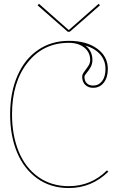

<svg xmlns="http://www.w3.org/2000/svg" viewBox="-20 -975 610 998"><path d="M182.6 -955.1 335.9 -819.8H338.9L492.7 -955.1L499.5 -947.3L342.8 -810.1H332L175.3 -947.3ZM423.3 -738.8Q460.4 -710 460.4 -663.1Q460.4 -641.6 450 -624Q439.5 -606.4 429.2 -594.7Q418.9 -583 418.9 -575.7Q418.9 -554.7 430.9 -542.5Q442.9 -530.3 463.9 -530.3Q492.7 -530.3 510.5 -553.2Q528.3 -576.2 528.3 -616.7Q528.3 -660.2 501.2 -691.7Q474.1 -723.1 423.3 -738.8ZM337.4 -762.7Q428.7 -762.7 484.6 -722.4Q540.5 -682.1 540.5 -616.7Q540.5 -572.3 519.5 -545.4Q498.5 -518.6 463.9 -518.6Q438.5 -518.6 422.9 -534.2Q407.2 -549.8 407.2 -575.7Q407.2 -588.4 417.5 -601.8Q427.7 -615.2 438.2 -630.6Q448.7 -646 448.7 -663.1Q448.7 -703.1 418 -727.8Q387.2 -752.4 337.4 -752.4Q205.1 -752.4 123.8 -650.1Q42.5 -547.9 42.5 -380.9Q42.5 -271.5 77.4 -187Q112.3 -102.5 179.7 -54.9Q247.1 -7.3 337.4 -7.3Q453.1 -7.3 536.1 -89.4L543 -82.5Q456.1 2.4 337.4 2.4Q243.7 2.4 174.1 -47.1Q104.5 -96.7 68.6 -183.1Q32.7 -269.5 32.7 -380.9Q32.7 -494.1 70.6 -581.1Q108.4 -668 177.7 -715.3Q247.1 -762.7 337.4 -762.7Z"/></svg>

Font: ZnikomitNo24
Style: Thin
Weight: 300
Designer: gluk
Foundry: gluk
Version: Version 0.55